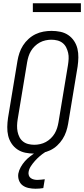

<svg xmlns="http://www.w3.org/2000/svg" viewBox="-20 -932 515 1175"><path d="M189 8Q161 8 134.5 2.5Q108 -3 86.5 -17.5Q65 -32 50.5 -54Q36 -76 30 -101.5Q24 -127 24.5 -154.5Q25 -182 29 -210L87 -560Q91 -584 99 -608Q107 -632 121 -654Q135 -676 155 -694Q175 -712 198 -723Q221 -734 246 -738.5Q271 -743 295 -743Q323 -743 349.5 -737.5Q376 -732 397.5 -717.5Q419 -703 433.5 -681Q448 -659 454 -633.5Q460 -608 459.5 -580.5Q459 -553 455 -525L397 -175Q393 -151 385 -127Q377 -103 363 -81Q349 -59 329.5 -41Q310 -23 286.5 -12Q263 -1 238 3.5Q213 8 189 8ZM190 -46Q207 -46 225.5 -50Q244 -54 260.5 -63Q277 -72 291 -85.5Q305 -99 314.5 -115Q324 -131 329.5 -148.5Q335 -166 338 -184L396 -534Q399 -553 400 -572Q401 -591 397 -608.5Q393 -626 385 -642Q377 -658 363 -669Q349 -680 331 -684.5Q313 -689 294 -689Q277 -689 258.5 -685Q240 -681 223.5 -672Q207 -663 193 -649.5Q179 -636 169.5 -620Q160 -604 154.5 -586.5Q149 -569 146 -551L88 -201Q85 -182 84.5 -163Q84 -144 87.5 -126.5Q91 -109 99 -93Q107 -77 121 -66Q135 -55 153 -50.5Q171 -46 190 -46ZM197 223Q176 223 155 218.5Q134 214 118.5 202.5Q103 191 96 171.5Q89 152 92 131Q96 110 107 90.5Q118 71 132.5 54.5Q147 38 165.5 24Q184 10 203 -2L214 -8H256L255 0Q238 11 223 24Q208 37 194 52.5Q180 68 169 85Q158 102 155 120Q153 131 156.5 141.5Q160 152 168.5 158Q177 164 187.5 166.5Q198 169 209 169Q220 169 231.5 167.5Q243 166 254 165L245 219Q233 221 221 222Q209 223 197 223ZM181 -858V-912H475V-858Z"/></svg>

Font: Iosevka QP Light
Style: Italic
Weight: 300
Italic angle: -9°
Designer: Belleve Invis
Foundry: Belleve Invis
Version: Version 20.0.0; ttfautohint (v1.8.4)